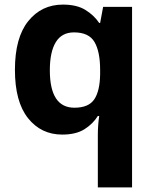

<svg xmlns="http://www.w3.org/2000/svg" viewBox="-20 -576 673 836"><path d="M406 11Q406 -31 412 -71H406Q385 -37 348 -13.5Q311 10 251 10Q159 10 102 -61.5Q45 -133 45 -272Q45 -412 103 -484Q161 -556 254 -556Q314 -556 351.5 -533Q389 -510 412 -476H416L429 -546H555V240H406ZM304 -107Q366 -107 390.5 -143.5Q415 -180 416 -253V-271Q416 -351 391.5 -393Q367 -435 302 -435Q249 -435 223 -392.5Q197 -350 197 -270Q197 -107 304 -107Z"/></svg>

Font: Noto Sans Tamil
Style: Bold
Weight: 700
Designer: Jelle Bosma - Monotype Design Team
Foundry: Monotype Imaging Inc.
Version: Version 2.004; ttfautohint (v1.8.4.7-5d5b)